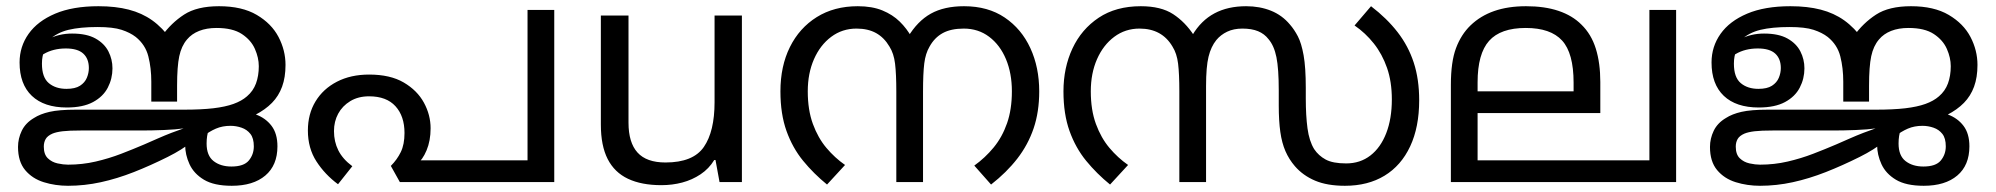

<svg xmlns="http://www.w3.org/2000/svg" viewBox="-20 -586 6425 618"><path d="M297 -566Q352 -566 394.5 -555Q437 -544 470 -520.5Q503 -497 531 -458L501 -470Q531 -512 572.5 -539Q614 -566 685 -566Q759 -566 806.5 -538Q854 -510 876.5 -467Q899 -424 899 -377Q899 -337 888 -307Q877 -277 855.5 -255Q834 -233 801 -216L636 -181L574 -173Q546 -169 507 -167.5Q468 -166 439 -166H242Q202 -166 181.5 -163.5Q161 -161 149 -156Q133 -149 127 -138.5Q121 -128 121 -114Q121 -89 134 -76.5Q147 -64 165.5 -60Q184 -56 199 -56Q245 -56 288 -66Q331 -76 370 -91Q409 -106 444 -121Q467 -131 488.5 -140.5Q510 -150 532 -158.5Q554 -167 576 -174.5Q598 -182 621 -188Q644 -196 658.5 -203.5Q673 -211 684 -216.5Q695 -222 706.5 -225.5Q718 -229 735 -229Q772 -229 803.5 -217.5Q835 -206 854 -181Q873 -156 873 -115Q873 -54 834 -21Q795 12 726 12Q669 12 636.5 -7.5Q604 -27 590 -57.5Q576 -88 576 -119Q576 -148 593 -168.5Q610 -189 638 -198L690 -217Q680 -211 669.5 -199Q659 -187 652 -168.5Q645 -150 645 -124Q645 -85 667.5 -67.5Q690 -50 725 -50Q765 -50 781 -69.5Q797 -89 797 -115Q797 -141 786 -155Q775 -169 757.5 -175Q740 -181 722 -181Q696 -181 675 -172Q654 -163 632 -146L626 -155Q613 -142 597.5 -129.5Q582 -117 563 -105Q544 -93 520 -81Q464 -53 410.5 -32Q357 -11 304.5 0.5Q252 12 199 12Q158 12 121 0.5Q84 -11 61 -38.5Q38 -66 38 -113Q38 -140 50 -165Q62 -190 89 -206Q109 -219 139.5 -226Q170 -233 225 -233H572Q628 -233 666.5 -237.5Q705 -242 731.5 -251.5Q758 -261 775 -276Q795 -293 804 -317.5Q813 -342 813 -373Q813 -400 800.5 -428.5Q788 -457 758.5 -476.5Q729 -496 677 -496Q645 -496 621 -486.5Q597 -477 582 -459Q564 -438 557 -405Q550 -372 550 -310V-259H467V-323Q467 -367 457.5 -404.5Q448 -442 417 -467Q399 -481 371.5 -490Q344 -499 294 -499Q238 -499 200.5 -490Q163 -481 136 -456Q132 -452 129 -444.5Q126 -437 124 -430Q119 -414 117 -404Q115 -394 115 -381Q115 -337 137 -318.5Q159 -300 194 -300Q222 -300 237.5 -310Q253 -320 259.5 -335.5Q266 -351 266 -367Q266 -397 248 -413.5Q230 -430 192 -430Q151 -430 120.5 -412Q90 -394 71 -373L75 -415Q100 -442 135 -460Q170 -478 212 -478Q259 -478 287.5 -462Q316 -446 329 -420.5Q342 -395 342 -366Q342 -333 327 -304Q312 -275 279.5 -257.5Q247 -240 195 -240Q122 -240 82.5 -277.5Q43 -315 43 -385Q43 -436 72 -477Q101 -518 157.5 -542Q214 -566 297 -566Z M1168 -346Q1236 -346 1279.5 -320.5Q1323 -295 1344.5 -255.5Q1366 -216 1366 -173Q1366 -133 1353 -102Q1340 -71 1321 -57L1296 -70H1678V-554H1764V0H1267L1238 -52Q1258 -72 1270 -96.5Q1282 -121 1282 -158Q1282 -212 1253 -244Q1224 -276 1168 -276Q1133 -276 1107.5 -260.5Q1082 -245 1068.5 -220Q1055 -195 1055 -164Q1055 -130 1069 -102Q1083 -74 1114 -51L1068 7Q1026 -24 998.5 -66.5Q971 -109 971 -166Q971 -219 995.5 -259.5Q1020 -300 1064.5 -323Q1109 -346 1168 -346Z M2368 -536V0H2296L2283 -71H2279Q2262 -43 2235 -25Q2208 -7 2176 1.5Q2144 10 2109 10Q2045 10 2001.5 -10.5Q1958 -31 1936 -74Q1914 -117 1914 -185V-536H2003V-191Q2003 -127 2032 -95Q2061 -63 2122 -63Q2211 -63 2245.5 -113Q2280 -163 2280 -257V-536Z M2741 -566Q2787 -566 2820 -552.5Q2853 -539 2876 -516.5Q2899 -494 2915 -465L2902 -466Q2933 -518 2976 -542Q3019 -566 3083 -566Q3160 -566 3214 -529.5Q3268 -493 3296.5 -431Q3325 -369 3325 -292Q3325 -226 3307 -173Q3289 -120 3254.5 -75.5Q3220 -31 3170 8L3116 -53Q3151 -78 3178.5 -111.5Q3206 -145 3221.5 -189.5Q3237 -234 3237 -292Q3237 -350 3218 -395.5Q3199 -441 3164 -467.5Q3129 -494 3082 -494Q3041 -494 3014.5 -479.5Q2988 -465 2972 -436Q2959 -414 2955 -382Q2951 -350 2951 -291V0H2865V-291Q2865 -348 2861 -381Q2857 -414 2843 -436Q2826 -465 2800 -479.5Q2774 -494 2737 -494Q2691 -494 2655.5 -467.5Q2620 -441 2600 -395.5Q2580 -350 2580 -292Q2580 -232 2596.5 -187Q2613 -142 2640 -110Q2667 -78 2700 -55L2642 8Q2599 -27 2565 -68.5Q2531 -110 2511.5 -164.5Q2492 -219 2492 -292Q2492 -373 2522.5 -434.5Q2553 -496 2609 -531Q2665 -566 2741 -566Z M3991 -566Q4035 -566 4071 -551.5Q4107 -537 4132 -507Q4146 -491 4157.5 -469Q4169 -447 4176 -408Q4183 -369 4183 -303V-269Q4183 -214 4188.5 -173Q4194 -132 4210 -106Q4224 -85 4247 -72.5Q4270 -60 4313 -60Q4358 -60 4391 -85.5Q4424 -111 4442 -157.5Q4460 -204 4460 -266Q4460 -323 4444.5 -367.5Q4429 -412 4402 -446Q4375 -480 4340 -504L4393 -566Q4444 -527 4478.5 -482.5Q4513 -438 4530.5 -384.5Q4548 -331 4548 -263Q4548 -177 4519 -115Q4490 -53 4436.5 -20.5Q4383 12 4309 12Q4252 12 4213 -4.5Q4174 -21 4148 -51Q4129 -73 4117.5 -99.5Q4106 -126 4101 -161.5Q4096 -197 4096 -246V-295Q4096 -365 4088.5 -402Q4081 -439 4063 -460Q4050 -477 4029.5 -485.5Q4009 -494 3979 -494Q3951 -494 3930 -484Q3909 -474 3895 -457Q3878 -436 3870 -403.5Q3862 -371 3862 -309V0H3776V-292Q3776 -348 3772 -381Q3768 -414 3754 -436Q3737 -465 3710.5 -479.5Q3684 -494 3648 -494Q3602 -494 3566.5 -467.5Q3531 -441 3511 -395.5Q3491 -350 3491 -292Q3491 -232 3507.5 -187Q3524 -142 3551 -110Q3578 -78 3611 -55L3553 8Q3510 -27 3476 -68.5Q3442 -110 3422.5 -164.5Q3403 -219 3403 -292Q3403 -368 3432 -430Q3461 -492 3516.5 -529Q3572 -566 3652 -566Q3717 -566 3756 -540.5Q3795 -515 3823 -472L3818 -473Q3846 -520 3889 -543Q3932 -566 3991 -566Z M5375 -554V0H4650V-313Q4650 -387 4666.5 -431Q4683 -475 4713 -504Q4745 -535 4789.5 -550.5Q4834 -566 4892 -566Q4952 -566 4996.5 -551Q5041 -536 5070 -507Q5102 -476 5116.5 -429.5Q5131 -383 5131 -322V-222H4736V-70H5289V-554ZM4891 -496Q4810 -496 4773 -454.5Q4736 -413 4736 -321V-292H5045V-320Q5045 -415 5008 -455.5Q4971 -496 4891 -496Z M5743 -566Q5798 -566 5840.5 -555Q5883 -544 5916 -520.5Q5949 -497 5977 -458L5947 -470Q5977 -512 6018.5 -539Q6060 -566 6131 -566Q6205 -566 6252.5 -538Q6300 -510 6322.5 -467Q6345 -424 6345 -377Q6345 -337 6334 -307Q6323 -277 6301.5 -255Q6280 -233 6247 -216L6082 -181L6020 -173Q5992 -169 5953 -167.5Q5914 -166 5885 -166H5688Q5648 -166 5627.5 -163.5Q5607 -161 5595 -156Q5579 -149 5573 -138.5Q5567 -128 5567 -114Q5567 -89 5580 -76.5Q5593 -64 5611.5 -60Q5630 -56 5645 -56Q5691 -56 5734 -66Q5777 -76 5816 -91Q5855 -106 5890 -121Q5913 -131 5934.5 -140.5Q5956 -150 5978 -158.5Q6000 -167 6022 -174.5Q6044 -182 6067 -188Q6090 -196 6104.5 -203.5Q6119 -211 6130 -216.5Q6141 -222 6152.5 -225.5Q6164 -229 6181 -229Q6218 -229 6249.5 -217.5Q6281 -206 6300 -181Q6319 -156 6319 -115Q6319 -54 6280 -21Q6241 12 6172 12Q6115 12 6082.5 -7.5Q6050 -27 6036 -57.5Q6022 -88 6022 -119Q6022 -148 6039 -168.5Q6056 -189 6084 -198L6136 -217Q6126 -211 6115.5 -199Q6105 -187 6098 -168.5Q6091 -150 6091 -124Q6091 -85 6113.5 -67.5Q6136 -50 6171 -50Q6211 -50 6227 -69.5Q6243 -89 6243 -115Q6243 -141 6232 -155Q6221 -169 6203.5 -175Q6186 -181 6168 -181Q6142 -181 6121 -172Q6100 -163 6078 -146L6072 -155Q6059 -142 6043.5 -129.5Q6028 -117 6009 -105Q5990 -93 5966 -81Q5910 -53 5856.5 -32Q5803 -11 5750.5 0.5Q5698 12 5645 12Q5604 12 5567 0.5Q5530 -11 5507 -38.5Q5484 -66 5484 -113Q5484 -140 5496 -165Q5508 -190 5535 -206Q5555 -219 5585.5 -226Q5616 -233 5671 -233H6018Q6074 -233 6112.5 -237.5Q6151 -242 6177.5 -251.5Q6204 -261 6221 -276Q6241 -293 6250 -317.5Q6259 -342 6259 -373Q6259 -400 6246.5 -428.5Q6234 -457 6204.5 -476.5Q6175 -496 6123 -496Q6091 -496 6067 -486.5Q6043 -477 6028 -459Q6010 -438 6003 -405Q5996 -372 5996 -310V-259H5913V-323Q5913 -367 5903.5 -404.5Q5894 -442 5863 -467Q5845 -481 5817.5 -490Q5790 -499 5740 -499Q5684 -499 5646.5 -490Q5609 -481 5582 -456Q5578 -452 5575 -444.5Q5572 -437 5570 -430Q5565 -414 5563 -404Q5561 -394 5561 -381Q5561 -337 5583 -318.5Q5605 -300 5640 -300Q5668 -300 5683.5 -310Q5699 -320 5705.5 -335.5Q5712 -351 5712 -367Q5712 -397 5694 -413.5Q5676 -430 5638 -430Q5597 -430 5566.5 -412Q5536 -394 5517 -373L5521 -415Q5546 -442 5581 -460Q5616 -478 5658 -478Q5705 -478 5733.5 -462Q5762 -446 5775 -420.5Q5788 -395 5788 -366Q5788 -333 5773 -304Q5758 -275 5725.5 -257.5Q5693 -240 5641 -240Q5568 -240 5528.5 -277.5Q5489 -315 5489 -385Q5489 -436 5518 -477Q5547 -518 5603.5 -542Q5660 -566 5743 -566Z"/></svg>

Font: hexmalayalam15
Style: Book
Weight: 400
Designer: Jelle Bosma - Monotype Design Team
Foundry: Monotype Imaging Inc.
Version: Version 2.003